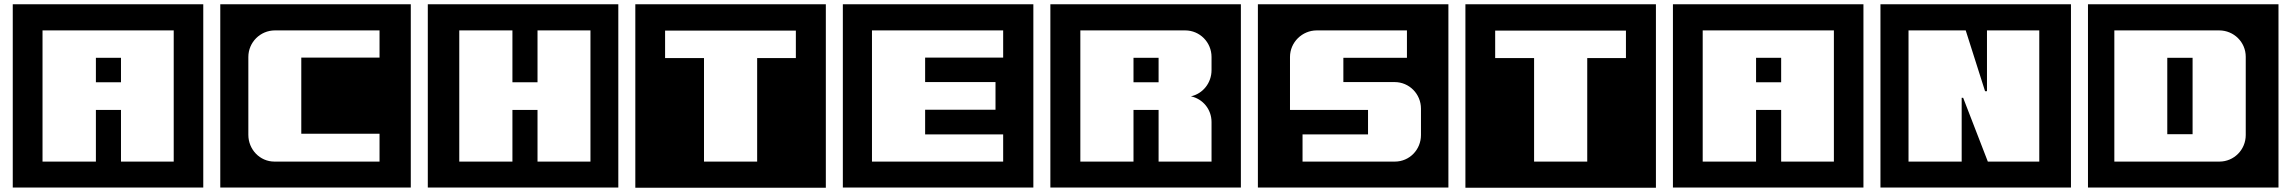

<svg xmlns="http://www.w3.org/2000/svg" viewBox="-20 -760 10776 903"><path d="M936 122V-740H40V122ZM797 0H549V-243H431V0H180V-617H797ZM549 -373V-488H431V-373Z M1912 122V-740H1016V122ZM1765 0H1271C1202 0 1148 -57 1148 -126V-492C1148 -561 1204 -617 1273 -617H1765V-489H1397V-131H1765Z M2888 122V-740H1992V122ZM2757 0H2508V-243H2390V0H2140V-617H2390V-373H2508V-617H2757Z M3864 123V-740H2968V123ZM3723 -487H3541V0H3291V-487H3108V-616H3723Z M4840 122V-740H3944V122ZM4698 0H4081V-617H4698V-489H4331V-374H4662V-244H4331V-128H4698Z M5816 122V-740H4920V122ZM5678 0H5429V-243H5311V0H5061V-617H5554C5623 -617 5678 -561 5678 -492V-430C5678 -370 5637 -319 5581 -307C5637 -295 5678 -246 5678 -186ZM5429 -373V-488H5311V-373Z M6792 122V-740H5896V122ZM6663 -125C6663 -56 6609 0 6540 0H6106V-128H6414V-243H6047V-492C6047 -561 6104 -617 6173 -617H6597V-488H6298V-374H6539C6608 -374 6663 -318 6663 -249Z M7768 123V-740H6872V123ZM7627 -487H7445V0H7195V-487H7012V-616H7627Z M8744 122V-740H7848V122ZM8605 0H8357V-243H8239V0H7988V-617H8605ZM8357 -373V-488H8239V-373Z M9720 122V-740H8824V122ZM9571 0H9329L9213 -300H9206V0H8956V-617H9225L9316 -331H9325V-617H9571Z M10696 122V-740H9800V122ZM10542 -125C10542 -56 10487 0 10418 0H9924V-617H10417C10486 -617 10542 -562 10542 -493ZM10292 -129V-488H10173V-129Z"/></svg>

Font: Takraf VEB
Style: Regular
Weight: 400
Designer: Jan Sonntag
Foundry: Jan Sonntag | S FONTS | www.sonntag.nl
Version: Version 2.001